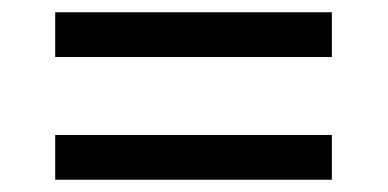

<svg xmlns="http://www.w3.org/2000/svg" viewBox="-20 -479 632 313"><path d="M70 -459H521V-386H70ZM70 -259H521V-186H70Z"/></svg>

Font: malayalam15
Style: Book
Weight: 400
Designer: Jelle Bosma - Monotype Design Team
Foundry: Monotype Imaging Inc.
Version: Version 2.003